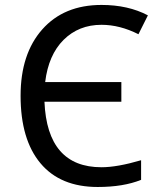

<svg xmlns="http://www.w3.org/2000/svg" viewBox="-20 -744 640 774"><path d="M162.1 -413.1H469.2V-334H159.2Q170.4 -69.8 389.2 -69.8Q452.6 -69.8 548.8 -98.1V-19Q477.5 9.8 374 9.8Q223.1 9.8 143.1 -85.9Q63 -181.6 63 -357.9Q63 -526.9 150.4 -625.5Q237.8 -724.1 389.2 -724.1Q496.6 -724.1 576.2 -682.1L538.1 -606Q462.9 -644 389.2 -644Q297.4 -644 236.3 -583.3Q175.3 -522.5 162.1 -413.1Z"/></svg>

Font: Apple Sans Adjectives
Style: Regular
Weight: 400
Monospace: yes
Foundry: Apple Sans Adjectives
Version: Version 0.01